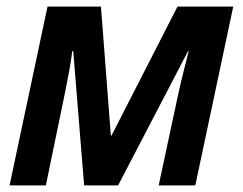

<svg xmlns="http://www.w3.org/2000/svg" viewBox="-20 -562 736 582"><path d="M9 0H119L177 -281C185 -322 194 -364 199 -407H202L235 0H338L550 -407H552C543 -371 531 -326 521 -280L461 0H572L687 -542H518L318 -151H316L286 -542H124Z"/></svg>

Font: Noto Sans SemiCondensed SemiBold
Style: Italic
Weight: 600
Width: 4
Italic angle: -12°
Designer: Monotype Design Team
Foundry: Monotype Imaging Inc.
Version: Version 2.013